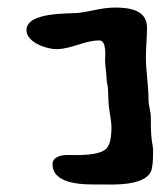

<svg xmlns="http://www.w3.org/2000/svg" viewBox="-20 -597 425 508"><path d="M275 -258C275 -249 273 -218 266 -211C256 -182 175 -187 158 -187C143 -187 119 -182 119 -163C119 -105 211 -109 244 -109C273 -109 373 -102 382 -152C385 -167 385 -184 385 -199C385 -209 382 -220 381 -231C379 -250 379 -269 379 -288C379 -303 373 -317 373 -332C373 -370 366 -408 366 -446C366 -472 369 -498 369 -524C369 -572 320 -577 283 -577C252 -577 220 -567 189 -563C167 -560 50 -567 50 -517C50 -485 103 -467 129 -467C169 -467 203 -490 243 -490C263 -490 258 -445 258 -438C258 -421 262 -404 262 -387C262 -381 264 -375 265 -369C267 -351 266 -334 268 -316C270 -297 275 -277 275 -258Z"/></svg>

Font: ChillLongCangKaiShu Bold
Style: Regular
Weight: 700
Version: Version 3.500;Glyphs 3.1.1 (3135)